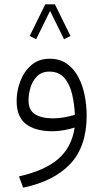

<svg xmlns="http://www.w3.org/2000/svg" viewBox="-20 -595 470 874"><path d="M300.8 -431.2 271.5 -416.5 208 -545.4 144.5 -416.5 115.2 -431.2 186 -575.2H230ZM374.5 -68.8Q374.5 71.8 300 150.9Q225.6 230 85.4 259.3L66.4 208Q185.1 181.2 245.8 127.9Q306.6 74.7 319.8 -14.2Q297.4 -7.3 271 -2.4Q244.6 2.4 219.2 2.4Q141.1 2.4 98.4 -30.3Q55.7 -63 55.7 -135.3Q55.7 -182.1 72.8 -226.3Q89.8 -270.5 123.3 -299.1Q156.7 -327.6 206.1 -327.6Q252.9 -327.6 285.2 -304.4Q317.4 -281.2 337.2 -243.2Q356.9 -205.1 365.7 -159.4Q374.5 -113.8 374.5 -68.8ZM221.7 -56.2Q246.6 -56.2 272 -60.8Q297.4 -65.4 320.8 -72.3Q318.8 -121.6 308.1 -166.7Q297.4 -211.9 272.7 -240.5Q248 -269 205.1 -269Q169.9 -269 148.9 -248Q127.9 -227.1 118.9 -196.8Q109.9 -166.5 109.9 -138.2Q109.9 -93.3 139.9 -74.7Q169.9 -56.2 221.7 -56.2Z"/></svg>

Font: Vazirmatn UI NL ExtraLight
Style: Regular
Weight: 200
Designer: Saber Rastikerdar
Foundry: Saber Rastikerdar
Version: Version 33.003